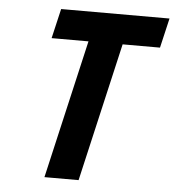

<svg xmlns="http://www.w3.org/2000/svg" viewBox="-50 -727 704 773"><g transform="rotate(5 302.0 -340.0)"><path d="M287 -560C287 -560 158 0 158 0C158 0 296 0 296 0C296 0 425 -560 425 -560C425 -560 576 -560 576 -560C576 -560 604 -680 604 -680C604 -680 166 -680 166 -680C166 -680 138 -560 138 -560C138 -560 287 -560 287 -560Z"/></g></svg>

Font: My Font
Style: Bold Italic
Weight: 500
Version: Version 0.001